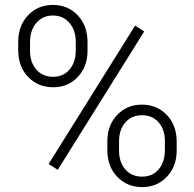

<svg xmlns="http://www.w3.org/2000/svg" viewBox="-20 -741 779 771"><path d="M53.2 -574.2Q53.2 -637.7 92.5 -679.4Q131.8 -721.2 192.4 -721.2Q252.9 -721.2 292.2 -679.4Q331.5 -637.7 331.5 -571.3V-536.6Q331.5 -474.1 292.7 -432.4Q253.9 -390.6 193.4 -390.6Q133.3 -390.6 93.3 -431.6Q53.2 -472.7 53.2 -540ZM100.6 -536.6Q100.6 -491.2 125.7 -461.9Q150.9 -432.6 193.4 -432.6Q234.9 -432.6 259.5 -462.2Q284.2 -491.7 284.2 -538.6V-574.2Q284.2 -619.6 258.8 -649.2Q233.4 -678.7 192.4 -678.7Q151.9 -678.7 126.2 -649.4Q100.6 -620.1 100.6 -571.3ZM411.1 -174.3Q411.1 -237.8 450.4 -279.3Q489.7 -320.8 549.8 -320.8Q609.9 -320.8 649.7 -279.5Q689.5 -238.3 689.5 -170.9V-136.2Q689.5 -72.8 650.1 -31.2Q610.8 10.3 550.8 10.3Q490.7 10.3 450.9 -31Q411.1 -72.3 411.1 -138.7ZM458 -136.2Q458 -90.3 483.2 -61Q508.3 -31.7 550.8 -31.7Q592.8 -31.7 617.4 -61.3Q642.1 -90.8 642.1 -138.7V-174.3Q642.1 -221.2 616.9 -249.8Q591.8 -278.3 549.8 -278.3Q508.8 -278.3 483.4 -249.5Q458 -220.7 458 -172.4ZM211.9 -59.1 175.3 -82.5 522.5 -638.2 559.1 -614.7Z"/></svg>

Font: TypoPRO Roboto
Style: Regular
Weight: 300
Designer: Google
Version: Version 2.136; 2016